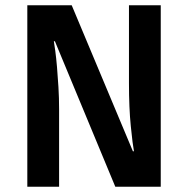

<svg xmlns="http://www.w3.org/2000/svg" viewBox="-20 -711 716 731"><path d="M419 0 189 -554H185Q187 -543 190.5 -517Q194 -491 197 -456Q200 -421 202.5 -379.5Q205 -338 205 -295V0H84V-691H253L486 -135H490Q485 -161 478 -230.5Q471 -300 471 -394V-691H592V0Z"/></svg>

Font: Qnwhxotralxmqkhsjrfbfhwcoqn
Style: Regular
Weight: 500
Designer: Carrois Corporate & Edenspiekermann
Foundry: Carrois Corporate GbR & Edenspiekermann AG
Version: Version 2.001